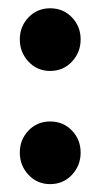

<svg xmlns="http://www.w3.org/2000/svg" viewBox="-20 -446 247 475"><path d="M104 9.5Q72 9.5 50.5 -13.5Q29 -36.5 29 -68.5Q29 -100.5 50.5 -123Q72 -145.5 104 -145.5Q136.5 -145.5 158 -123Q179.5 -100.5 179.5 -68.5Q179.5 -36.5 158 -13.5Q136.5 9.5 104 9.5ZM104 -270.5Q72 -270.5 50.5 -293.5Q29 -316.5 29 -348.5Q29 -380.5 50.5 -403Q72 -425.5 104 -425.5Q136.5 -425.5 158 -403Q179.5 -380.5 179.5 -348.5Q179.5 -316.5 158 -293.5Q136.5 -270.5 104 -270.5Z"/></svg>

Font: Fraunces 144pt Soft SemiBold
Style: Regular
Weight: 600
Version: Version 1.000;[b76b70a41]